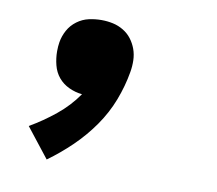

<svg xmlns="http://www.w3.org/2000/svg" viewBox="-55 -271 610 540"><g transform="rotate(10 250.0 -1.5)"><path d="M110 205 44 121Q82 99 116.5 71Q151 43 176 7Q156 5 138 -3.5Q120 -12 108 -26.5Q96 -41 91 -60.5Q86 -80 86 -100Q86 -107 86.5 -113.5Q87 -120 88 -126Q91 -144 100 -160.5Q109 -177 124.5 -188.5Q140 -200 158 -204Q176 -208 194 -208Q211 -208 227 -204.5Q243 -201 257 -192.5Q271 -184 280.5 -171.5Q290 -159 295.5 -144Q301 -129 301.5 -112Q302 -95 299 -78Q292 -37 276.5 3.5Q261 44 235.5 80.5Q210 117 178 148Q146 179 110 205Z"/></g></svg>

Font: Iosevka Slab Heavy
Style: Italic
Weight: 900
Italic angle: -9°
Monospace: yes
Designer: Belleve Invis
Foundry: Belleve Invis
Version: Version 11.1.0; ttfautohint (v1.8.3)